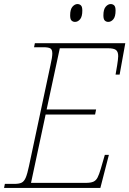

<svg xmlns="http://www.w3.org/2000/svg" viewBox="-30 -927 638 947"><path d="M-10 0 -6 -20H40Q64 -20 76.5 -26Q89 -32 97 -51Q105 -70 113 -108L219 -606Q228 -645 228 -663Q228 -683 218 -688.5Q208 -694 184 -694H138L142 -714H588L560 -559H540L548 -606Q550 -620 551.5 -631Q553 -642 553 -650Q553 -672 542 -680.5Q531 -689 502 -689H265L200 -387H444L439 -362H195L123 -25H392Q418 -25 431 -31Q444 -37 451.5 -52Q459 -67 467 -94L487 -163H507L465 0ZM504 -819Q494 -819 487 -825.5Q480 -832 480 -851Q480 -881 491.5 -894Q503 -907 516 -907Q526 -907 533 -900.5Q540 -894 540 -875Q540 -845 529 -832Q518 -819 504 -819ZM340 -819Q330 -819 323 -825.5Q316 -832 316 -851Q316 -881 327.5 -894Q339 -907 352 -907Q362 -907 369 -900.5Q376 -894 376 -875Q376 -845 365 -832Q354 -819 340 -819Z"/></svg>

Font: Noto Serif Thin
Style: Italic
Weight: 100
Italic angle: -12°
Designer: Monotype Design Team
Foundry: Monotype Imaging Inc.
Version: Version 2.014; ttfautohint (v1.8.4.7-5d5b)